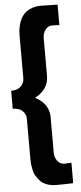

<svg xmlns="http://www.w3.org/2000/svg" viewBox="-65 -799 448 1064"><g transform="rotate(-5 159.5 -266.5)"><path d="M73.2 76.2V-147Q73.2 -172.9 54.7 -191.4Q36.1 -210 0 -210V-310.1Q36.1 -310.1 54.7 -328.6Q73.2 -347.2 73.2 -373V-608.9Q73.2 -620.6 74 -631.6Q74.7 -642.6 77.9 -658.9Q81.1 -675.3 86.2 -689Q91.3 -702.6 101.3 -717.3Q111.3 -731.9 125 -741.9Q138.7 -752 159.4 -758.5Q180.2 -765.1 206.1 -765.1L297.9 -763.2V-648.9Q289.6 -650.9 258.8 -650.9Q234.4 -650.9 219.7 -630.9Q205.1 -610.8 205.1 -585.9V-374Q205.1 -300.3 128.9 -259.8Q205.1 -219.2 205.1 -146V53.2Q205.1 78.1 219.7 98.1Q234.4 118.2 258.8 118.2L297.9 116.2V230Q255.9 231.9 206.1 231.9Q176.3 231.9 153.1 223.9Q129.9 215.8 116 201.2Q102.1 186.5 92.8 170.9Q83.5 155.3 79.6 135.7Q75.7 116.2 74.5 103.3Q73.2 90.3 73.2 76.2Z"/></g></svg>

Font: Standard
Style: Bold
Weight: 400
Designer: Bryce Wilner
Version: Version 2.000;PS 2.0;hotconv 16.6.51;makeotf.lib2.5.65220 DE